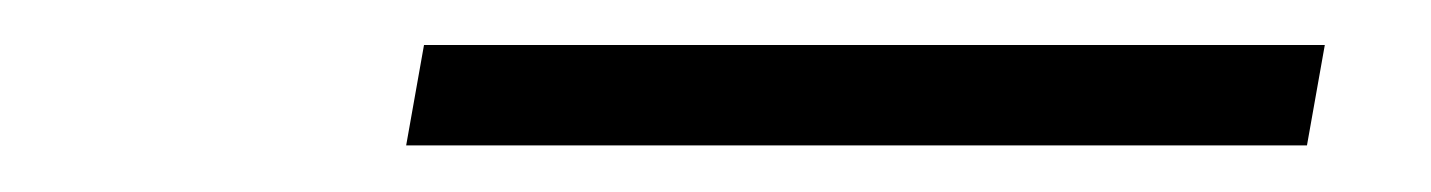

<svg xmlns="http://www.w3.org/2000/svg" viewBox="-20 -673 626 84"><path d="M157.7 -609.4 165.5 -653.3H559.6L551.8 -609.4Z"/></svg>

Font: Cascadia Code ExtraLight
Style: Italic
Weight: 200
Italic angle: -10°
Monospace: yes
Designer: Aaron Bell
Foundry: Saja Typeworks
Version: Version 2404.023; ttfautohint (v1.8.4)